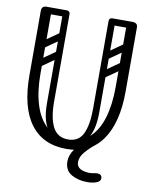

<svg xmlns="http://www.w3.org/2000/svg" viewBox="-93 -768 784 998"><g transform="rotate(10 298.5 -269.5)"><path d="M300 10Q176 10 110.5 -77.5Q45 -165 45 -334V-674Q45 -700 72 -700Q100 -700 100 -676V-351Q100 -259 121.5 -189Q143 -119 187.5 -79.5Q232 -40 300 -40Q368 -40 411.5 -79Q455 -118 476 -188Q497 -258 497 -350V-674Q497 -700 524 -700Q552 -700 552 -676V-337Q552 -173 488 -81.5Q424 10 300 10ZM300 -40Q356 -40 378.5 -87.5Q401 -135 401 -220V-315H436V-207Q436 -110 402 -65.5Q368 -21 289 -21ZM300 -40 311 -21Q232 -21 196 -65.5Q160 -110 160 -207V-315H195V-220Q195 -135 219.5 -87.5Q244 -40 300 -40ZM56 -682Q56 -700 74 -700H177Q195 -700 195 -682Q195 -665 176 -665H73Q56 -665 56 -682ZM177 -554Q160 -554 160 -571V-681Q160 -698 177 -698Q195 -698 195 -682V-572Q195 -554 177 -554ZM542 -682Q542 -665 525 -665H420Q401 -665 401 -682Q401 -700 419 -700H524Q542 -700 542 -682ZM419 -554Q401 -554 401 -572V-682Q401 -698 419 -698Q436 -698 436 -681V-571Q436 -554 419 -554ZM189 -478Q194 -471 192.5 -464Q191 -457 186 -453L92 -387Q79 -378 69 -391Q58 -407 72 -416L166 -482Q179 -491 189 -478ZM189 -576Q194 -569 192.5 -562Q191 -555 186 -551L92 -485Q79 -476 69 -489Q58 -505 72 -514L166 -580Q179 -589 189 -576ZM82 -280Q64 -280 64 -298V-630Q64 -646 82 -646Q99 -646 99 -629V-297Q99 -280 82 -280ZM178 -280Q160 -280 160 -298V-630Q160 -646 178 -646Q195 -646 195 -629V-297Q195 -280 178 -280ZM526 -478Q531 -471 529.5 -464Q528 -457 523 -453L429 -387Q416 -378 406 -391Q395 -407 409 -416L503 -482Q516 -491 526 -478ZM526 -576Q531 -569 529.5 -562Q528 -555 523 -551L429 -485Q416 -476 406 -489Q395 -505 409 -514L503 -580Q516 -589 526 -576ZM419 -280Q401 -280 401 -298V-630Q401 -646 419 -646Q436 -646 436 -629V-297Q436 -280 419 -280ZM515 -280Q497 -280 497 -298V-630Q497 -646 515 -646Q532 -646 532 -629V-297Q532 -280 515 -280ZM439 -62Q449 -62 452 -52.5Q455 -43 447 -37Q422 -18 397 10Q372 38 372 66Q372 85 383.5 95Q395 105 411 108.5Q427 112 439 112Q450 112 462.5 109.5Q475 107 481 107Q492 107 499 112.5Q506 118 506 129Q506 146 484.5 153.5Q463 161 437 161Q389 161 353 140.5Q317 120 317 72Q317 40 339.5 8Q362 -24 412 -62Z"/></g></svg>

Font: Agu Display
Style: Regular
Weight: 400
Designer: Oluwaseun Badejo
Version: Version 1.103